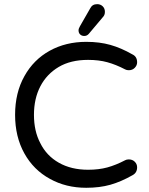

<svg xmlns="http://www.w3.org/2000/svg" viewBox="-20 -894 719 925"><path d="M220.7 -32.2Q141.6 -75.2 97.2 -155.3Q52.7 -235.4 52.7 -340.8Q52.7 -447.3 97.7 -527.3Q141.6 -606.4 219.2 -649.4Q296.9 -692.4 395.5 -692.4Q460 -692.4 511.7 -677.7Q563.5 -663.1 618.2 -631.8Q640.6 -621.1 640.6 -593.8Q640.6 -579.1 629.4 -567.4Q618.2 -555.7 600.6 -555.7Q589.8 -555.7 583 -559.6Q538.1 -583 497.1 -594.2Q456.1 -605.5 404.3 -605.5Q320.3 -605.5 262.7 -571.3Q205.1 -537.1 174.3 -478Q143.6 -418.9 143.6 -340.8Q143.6 -262.7 173.8 -205.1Q204.1 -143.6 263.7 -109.9Q323.2 -76.2 404.3 -76.2Q456.1 -76.2 497.1 -87.4Q538.1 -98.6 583 -122.1Q589.8 -126 600.6 -126Q618.2 -126 629.4 -114.7Q640.6 -103.5 640.6 -87.9Q640.6 -61.5 618.2 -49.8Q563.5 -18.6 511.7 -3.9Q460 10.7 395.5 10.7Q297.9 10.7 220.7 -32.2ZM358.4 -748Q358.4 -755.9 365.2 -767.6L415 -854.5Q424.8 -874 448.2 -874Q463.9 -874 474.6 -863.8Q485.4 -853.5 485.4 -836.9Q485.4 -821.3 475.6 -811.5L408.2 -731.4Q399.4 -720.7 385.7 -720.7Q374 -720.7 366.2 -728Q358.4 -735.4 358.4 -748Z"/></svg>

Font: jf-openhuninn-2.1
Style: Regular
Weight: 400
Designer: [Kosugi Maru]
Designed by MOTOYA      

[Varela Round]
Joe Prince (Latin component); Avraham Cornfeld (Hebrew component)
Foundry: justfont Co., Ltd.
Version: 2.1